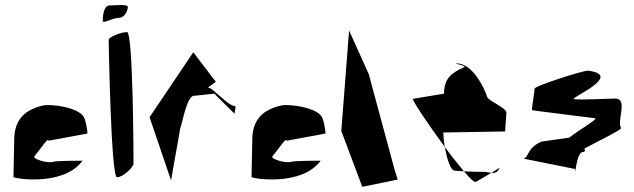

<svg xmlns="http://www.w3.org/2000/svg" viewBox="-20 -722 2450 742"><path d="M32 -38C32 -32 226 0 299 -101C299 -101 198 -101 187 -97C165 -89 104 -108 113 -118C140 -151 167 -193 167 -178L318 -206C318 -220 311 -256 305 -268C289 -300 215 -316 163 -316C143 -316 119 -307 104 -300C61 -280 35 -243 35 -182Z M377 -641C377 -629 415 -653 439 -653C463 -653 474 -683 474 -695C474 -707 427 -701 403 -701C379 -701 377 -653 377 -641ZM400 -568C400 -556 409 -37 432 -37C456 -37 496 -77 496 -89C496 -101 495 -598 471 -598C448 -598 400 -579 400 -568Z M558 -269 641 -25 677 -228C686 -250 702 -352 730 -352C738 -352 801 -360 808 -360L887 -282C885 -288 894 -312 888 -312C860 -312 797 -390 783 -383L814 -406L727 -520ZM888 -280C887 -280 887 -281 887 -282C887 -282 888 -280 888 -280Z M952 -38C952 -32 1146 0 1219 -101C1219 -101 1118 -101 1107 -97C1085 -89 1024 -108 1033 -118C1060 -151 1087 -193 1087 -178L1238 -206C1238 -220 1231 -256 1225 -268C1209 -300 1135 -316 1083 -316C1063 -316 1039 -307 1024 -300C981 -280 955 -243 955 -182Z M1299 -216 1380 0 1517 -28 1505 -66 1405 -436 1329 -604Z M1575 -340C1575 -331 1637 -238 1699 -154C1695 -174 1694 -195 1693 -210L1932 -214L1937 -287C1937 -305 1868 -332 1863 -347C1849 -389 1804 -477 1745 -477C1726 -477 1788 -468 1773 -462C1729 -442 1696 -422 1696 -360ZM1699 -154C1706 -114 1718 -73 1732 -64C1735 -62 1752 -61 1773 -60C1752 -85 1725 -118 1699 -154ZM1773 -60C1796 -32 1814 -16 1819 -19L1879 -54C1870 -55 1860 -58 1848 -58C1842 -58 1804 -58 1773 -60ZM1879 -54C1893 -53 1903 -55 1911 -74Z M2003 -109 2202 -69C2204 -35 2206 -135 2234 -135C2241 -135 2241 -140 2239 -148C2286 -174 2384 -221 2380 -227C2363 -254 2408 -341 2358 -341C2325 -341 2228 -335 2198 -339C2178 -342 2394 -431 2252 -449C2239 -451 2042 -389 2046 -379C2047 -376 2034 -299 2036 -297C2008 -298 2277 -266 2280 -265C2291 -261 2214 -218 2180 -190L2074 -175C2015 -151 2026 -115 2003 -109Z"/></svg>

Font: Corrode
Style: Regular
Weight: 400
Designer: Mew Too
Version: Version 0.532